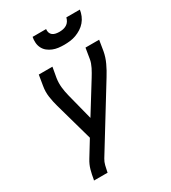

<svg xmlns="http://www.w3.org/2000/svg" viewBox="-226 -863 1052 1182"><g transform="rotate(-30 300.0 -272.5)"><path d="M85 205 87 198Q92 166 100.5 135Q109 104 127 75L195 -36L119 -307Q109 -342 103.5 -380Q98 -418 105 -457L117 -530H214L201 -457Q196 -423 199.5 -391Q203 -359 211 -328L259 -140L389 -350Q397 -363 404.5 -376Q412 -389 418.5 -402Q425 -415 430 -429Q435 -443 437 -457L449 -530H546L534 -456Q527 -417 509.5 -379.5Q492 -342 470 -307L208 119Q197 137 192 157.5Q187 178 183 198L182 205ZM345 -610Q324 -610 304 -612.5Q284 -615 265.5 -622.5Q247 -630 232 -642Q217 -654 208 -671.5Q199 -689 197.5 -709.5Q196 -730 200 -750H296Q294 -737 298 -725Q302 -713 311.5 -706Q321 -699 333.5 -696.5Q346 -694 359 -694Q372 -694 385 -696.5Q398 -699 410 -706Q422 -713 429.5 -725Q437 -737 440 -750H536Q533 -729 524.5 -708.5Q516 -688 501.5 -671Q487 -654 468 -642Q449 -630 428.5 -622.5Q408 -615 386.5 -612.5Q365 -610 345 -610Z"/></g></svg>

Font: Iosevka Curly MdExObl
Style: Regular
Weight: 500
Width: 7
Italic angle: -9°
Monospace: yes
Designer: Belleve Invis
Foundry: Belleve Invis
Version: Version 11.1.0; ttfautohint (v1.8.3)